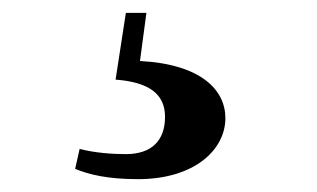

<svg xmlns="http://www.w3.org/2000/svg" viewBox="-20 -25 493 299"><path d="M160 99C213 103 237 122 237 157C237 194 216 215 176 215C154 215 128 213 104 207L97 238C119 247 148 254 195 254C283 254 331 208 331 159C331 115 293 75 198 70L208 -5H176Z"/></svg>

Font: Noto Serif CJK HK Black
Style: Regular
Weight: 900
Designer: Ryoko NISHIZUKA 西塚涼子 (kana & ideographs); Frank Grießhammer (Latin, Greek & Cyrillic); Wenlong ZHANG 张文龙 (bopomofo); San
Foundry: Adobe
Version: Version 2.001;hotconv 1.1.0;makeotfexe 2.6.0